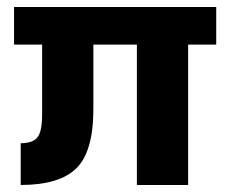

<svg xmlns="http://www.w3.org/2000/svg" viewBox="-20 -527 646 547"><path d="M596 -400H516V0H370V-400H246V-216Q246 -95 197.5 -47.5Q149 0 39 0V-119Q73 -119 86.5 -135.5Q100 -152 100 -201V-400H20V-507H596Z"/></svg>

Font: Hind Vadodara
Style: Bold
Weight: 700
Designer: Hitesh Malaviya
Foundry: Indian Type Foundry
Version: Version 0.702;PS 1.0;hotconv 1.0.81;makeotf.lib2.5.63406